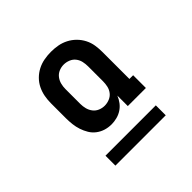

<svg xmlns="http://www.w3.org/2000/svg" viewBox="-133 -824 766 766"><g transform="rotate(-45 250.0 -441.5)"><path d="M214 -317Q196 -317 179.5 -322Q163 -327 149 -337.5Q135 -348 126 -363Q117 -378 111.5 -394.5Q106 -411 104 -428.5Q102 -446 102 -463V-547Q102 -567 105.5 -586Q109 -605 117.5 -622.5Q126 -640 140 -654Q154 -668 171.5 -677Q189 -686 208.5 -689.5Q228 -693 247 -693Q267 -693 286 -689.5Q305 -686 322.5 -677Q340 -668 354 -654Q368 -640 377 -622.5Q386 -605 389 -586Q392 -567 392 -547V-395H413V-323H311V-382Q305 -367 295.5 -354.5Q286 -342 273 -333.5Q260 -325 244.5 -321Q229 -317 214 -317ZM247 -389Q261 -389 274.5 -394.5Q288 -400 296.5 -411Q305 -422 308 -435.5Q311 -449 311 -463V-547Q311 -561 308 -574.5Q305 -588 296.5 -599Q288 -610 274.5 -615.5Q261 -621 247 -621Q233 -621 220 -615.5Q207 -610 198.5 -599Q190 -588 186.5 -574.5Q183 -561 183 -547V-463Q183 -449 186.5 -435.5Q190 -422 198.5 -411Q207 -400 220 -394.5Q233 -389 247 -389ZM392 -190H108V-246H392Z"/></g></svg>

Font: Iosevka Bendy Medium
Style: Regular
Weight: 500
Monospace: yes
Designer: Belleve Invis
Foundry: Belleve Invis
Version: Version 30.1.2